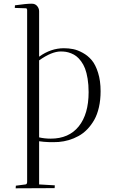

<svg xmlns="http://www.w3.org/2000/svg" viewBox="-20 -770 610 1040"><path d="M191.9 -709V-462.9Q255.4 -508.8 326.2 -508.8Q352.1 -508.8 376.5 -503.9Q400.9 -499 428.7 -483.6Q456.5 -468.3 477.1 -443.8Q497.6 -419.4 511.2 -376Q524.9 -332.5 524.9 -275.9Q524.9 -229 515.9 -189.2Q506.8 -149.4 490.5 -120.6Q474.1 -91.8 452.6 -69.6Q431.2 -47.4 405.3 -33.2Q379.4 -19 352.8 -11.2Q326.2 -3.4 297.9 -1Q241.2 2.4 191.9 -4.9V229L276.9 233.9Q276.9 234.4 276.4 241.5Q275.9 248.5 275.9 249L64.9 250Q64.9 247.6 65.4 242.9Q65.9 238.3 65.9 235.8L118.2 229Q127 228 127 214.8V-716.8Q125.5 -725.1 121.1 -725.1L60.1 -727.1L61 -741.2Q122.6 -750 151.9 -750Q170.9 -750 181.4 -737.1Q191.9 -724.1 191.9 -709ZM309.1 -491.2Q259.8 -491.2 191.9 -442.9V-25.9Q221.2 -19 254.9 -19Q353 -19 406.5 -85.4Q460 -151.9 460 -271Q460 -311 454.6 -343.8Q449.2 -376.5 440.7 -398.7Q432.1 -420.9 419.4 -438Q406.7 -455.1 393.8 -465.1Q380.9 -475.1 365.2 -481.2Q349.6 -487.3 336.4 -489.3Q323.2 -491.2 309.1 -491.2Z"/></svg>

Font: Antic Didone
Style: Regular
Weight: 400
Designer: Santiago Orozco
Foundry: Santiago Orozco
Version: Version 2.000